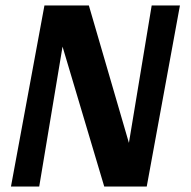

<svg xmlns="http://www.w3.org/2000/svg" viewBox="-20 -680 698 700"><path d="M304 -660 450 -159 533 -660H636L515 0H360L208 -510L123 0H20L142 -660Z"/></svg>

Font: Sansita Medium Italic
Style: Regular
Weight: 500
Italic angle: -11°
Designer: Pablo Cosgaya
Foundry: Omnibus-Type
Version: Version 1.006